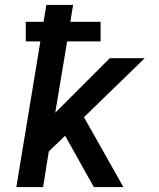

<svg xmlns="http://www.w3.org/2000/svg" viewBox="-20 -755 640 775"><path d="M46 0 143 -588H84V-667H156L167 -735H275L264 -667H386V-588H251L203 -300L423 -520H564L319 -282L478 0H359L334 -44L243 -207L177 -144L154 0Z"/></svg>

Font: Iosevka SS04 Semibold Extended
Style: Italic
Weight: 600
Width: 7
Italic angle: -9°
Monospace: yes
Designer: Belleve Invis
Foundry: Belleve Invis
Version: Version 19.0.0; ttfautohint (v1.8.4)